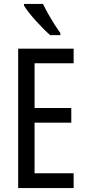

<svg xmlns="http://www.w3.org/2000/svg" viewBox="-20 -963 442 983"><path d="M357 0H73V-714H357V-639H157V-410H345V-335H157V-76H357ZM200 -943Q211 -920 226.5 -892.5Q242 -865 258.5 -839Q275 -813 289 -794V-783H237Q222 -796 203 -815Q184 -834 164.5 -855.5Q145 -877 129 -897.5Q113 -918 103 -934V-943Z"/></svg>

Font: Noto Sans ExtraCondensed
Style: Regular
Weight: 400
Width: 2
Designer: Monotype Design Team
Foundry: Monotype Imaging Inc.
Version: Version 2.013